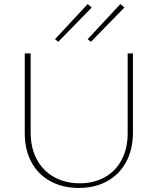

<svg xmlns="http://www.w3.org/2000/svg" viewBox="-20 -921 776 946"><path d="M251 -728 412 -901 432 -884 267 -715ZM412 -728 573 -901 593 -884 428 -715ZM102 -264V-658H131V-268Q131 -193 161 -136.5Q191 -80 246 -49Q301 -18 373 -18Q444 -18 497.5 -48.5Q551 -79 580 -134.5Q609 -190 609 -264V-658H635V-268Q635 -186 602 -124Q569 -62 508.5 -28.5Q448 5 369 5Q289 5 228.5 -28Q168 -61 135 -122Q102 -183 102 -264Z"/></svg>

Font: Ysabeau Infant Extralight
Style: Regular
Weight: 200
Designer: Christian Thalmann (Catharsis Fonts)
Version: Version 0.003